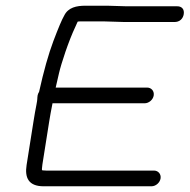

<svg xmlns="http://www.w3.org/2000/svg" viewBox="-20 -660 664 672"><path d="M510.2 -8C525.2 -8 539.6 -20.5 542 -35.5C544.4 -50.5 533.9 -63 518.9 -63H141.5C132.3 -63 127.7 -64 126.9 -64.4C126.7 -64.9 126.3 -71.3 128.4 -84.4L152.3 -235.4C155.2 -253.5 158.7 -273.3 163.8 -298.5H486.2C501.2 -298.5 515.7 -311 518 -326C520.4 -341 509.9 -353.5 494.9 -353.5H174.9C177.4 -364.2 181.4 -381.4 186.5 -403.8C194.4 -438.1 219.9 -515.9 243.6 -565.9C248.7 -576.7 251.1 -583.3 251.9 -584.2C251.9 -584.2 253.5 -585 258.2 -585H347.5L413.8 -583H591.2C598.4 -583 606.6 -584.9 613.1 -591C619.2 -596.6 622 -603.8 623.1 -610.5C624.2 -617.7 623.5 -625.5 618.4 -631.1C613.6 -636.4 606.7 -638 600 -638H423.3L355.6 -640H279.1C248 -640 218.5 -634.2 204.5 -605.1C196.5 -591.4 184.3 -562.3 166.9 -516.4C149.4 -469.9 133 -411.5 116.8 -338.5C114.7 -335.3 112.4 -330.7 111.7 -326.4C109.6 -312.9 112.1 -316.4 107.4 -292.7C104 -275.9 100.7 -256.8 97.3 -235.5L73.1 -82.6C66 -37.6 80.1 -8 132.8 -8Z"/></svg>

Font: MewTooHand
Style: BdWideIta
Weight: 400
Designer: Mew Too, Robert Jablonski
Version: Version 0.77